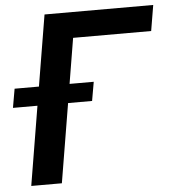

<svg xmlns="http://www.w3.org/2000/svg" viewBox="-75 -775 741 823"><g transform="rotate(-5 295.5 -363.5)"><path d="M614.7 -727.3H147L96.2 -421.5H-8.5L-22.7 -340.2H82.7L26.3 0H158L214.5 -340.2H317.8L332 -421.5H228L260.3 -616.8H596.2Z"/></g></svg>

Font: Margiela Sans Semi Bold
Style: Italic
Weight: 600
Italic angle: -9.39999°
Designer: Stefan Endress, Andreas Faust
Version: Version 1.100;FEAKit 1.0